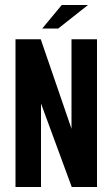

<svg xmlns="http://www.w3.org/2000/svg" viewBox="-20 -748 449 768"><path d="M42 0V-591H143L266 -233V-591H368V0H267L144 -334V0ZM149 -634 227 -728H332L213 -634Z"/></svg>

Font: Alumni Sans Thin
Style: Bold
Weight: 700
Version: Version 1.018